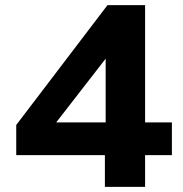

<svg xmlns="http://www.w3.org/2000/svg" viewBox="-20 -725 711 745"><path d="M387 0V-123H43V-240L397 -705H543V-250H647V-123H543V0ZM390 -250V-527H413L167 -210L163 -250Z"/></svg>

Font: Nunito Sans 10pt SemiExpanded ExtraBold
Style: Regular
Weight: 800
Width: 6
Designer: Vernon Adams
Foundry: Vernon Adams
Version: Version 3.101;gftools[0.9.27]